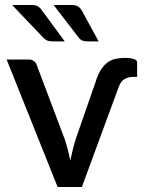

<svg xmlns="http://www.w3.org/2000/svg" viewBox="-20 -748 585 768"><path d="M6.5 -510 210.5 0H307.5L455.5 -402C460.8 -415.7 468.3 -425.5 478 -431.5C487.7 -437.5 499.5 -440.5 513.5 -440.5H528.5V-500C528.5 -501.3 527.8 -503 526.5 -505C525.2 -507 522.7 -508.8 519 -510.5C515.3 -512.2 510.3 -513.6 504 -514.7C497.7 -515.9 489.5 -516.5 479.5 -516.5C466.5 -516.5 454.2 -515.2 442.5 -512.7C430.8 -510.2 420.2 -505.5 410.5 -498.5C400.8 -491.5 391.9 -481.7 383.8 -469.2C375.6 -456.7 368.5 -440.5 362.5 -420.5L283 -192C278.3 -177 274.3 -162.3 270.8 -148C267.3 -133.7 264 -119.5 261 -105.5C258.3 -119.8 255.2 -134.1 251.5 -148.2C247.8 -162.4 243.5 -177 238.5 -192L126.5 -489C124.8 -494.7 121.2 -499.6 115.5 -503.7C109.8 -507.9 103 -510 95 -510ZM265 -728H194.5L294 -598.5C298.7 -592.2 303.8 -587.9 309.5 -585.7C315.2 -583.6 322 -582.5 330 -582.5H374.5L308.5 -703.5C304.2 -711.8 298.8 -718 292.5 -722C286.2 -726 277 -728 265 -728ZM106 -728H28.5L152 -598.5C157.7 -592.5 163.1 -588.3 168.3 -586C173.4 -583.7 180 -582.5 188 -582.5H239L150 -703.5C147.3 -707.5 144.7 -711 142 -714C139.3 -717 136.3 -719.6 133 -721.7C129.7 -723.9 125.8 -725.5 121.5 -726.5C117.2 -727.5 112 -728 106 -728Z"/></svg>

Font: Lato Semibold
Style: Regular
Weight: 600
Designer: Lukasz Dziedzic
Foundry: tyPoland Lukasz Dziedzic
Version: Version 2.006; 2014-01-15